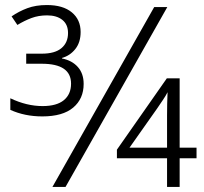

<svg xmlns="http://www.w3.org/2000/svg" viewBox="-20 -742 810 762"><path d="M148 -280Q78 -280 21 -306V-352Q86 -321 149 -321Q205 -321 233.5 -344.5Q262 -368 262 -410Q262 -489 146 -489H84V-529H146Q198 -529 224 -551Q250 -573 250 -611Q250 -645 227.5 -663Q205 -681 167 -681Q133 -681 105 -670.5Q77 -660 49 -643L26 -677Q55 -697 88.5 -709.5Q122 -722 166 -722Q230 -722 265 -693Q300 -664 300 -615Q300 -574 279 -547.5Q258 -521 226 -512V-510Q266 -502 289 -476Q312 -450 312 -409Q312 -350 270.5 -315Q229 -280 148 -280ZM188 0 592 -714H644L240 0ZM643 0V-114H444V-148L642 -431H693V-156H760V-114H693V0ZM494 -156H643V-284Q643 -306 643.5 -330Q644 -354 645 -376Q638 -362 626 -344.5Q614 -327 604 -312Z"/></svg>

Font: BC Sans Light
Style: Regular
Weight: 300
Designer: Monotype Design Team
Foundry: Monotype Imaging Inc.
Version: Version 2.000;GOOG;noto-source:20170915:90ef993387c0